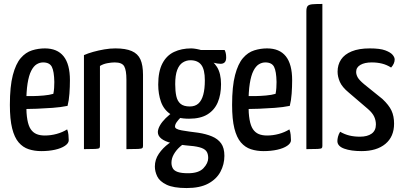

<svg xmlns="http://www.w3.org/2000/svg" viewBox="-20 -755 2043 972"><path d="M189 10Q155 10 125.5 0.5Q96 -9 74.5 -34Q53 -59 41.5 -105Q30 -151 30 -224Q30 -318 45 -375Q60 -432 85 -461Q110 -490 142 -500Q174 -510 207 -510Q270 -510 302 -470Q334 -430 334 -349Q334 -316 331.5 -281Q329 -246 322 -219Q288 -212 246 -209Q204 -206 166 -204.5Q128 -203 103.5 -203Q79 -203 79 -203L80 -269Q80 -269 99 -268.5Q118 -268 145.5 -268.5Q173 -269 201.5 -271.5Q230 -274 250 -280Q253 -294 254 -310Q255 -326 255 -340Q254 -394 242.5 -416.5Q231 -439 198 -439Q181 -439 165.5 -429.5Q150 -420 138 -396.5Q126 -373 119.5 -332Q113 -291 113 -227Q113 -180 118.5 -149Q124 -118 135.5 -101Q147 -84 164.5 -76.5Q182 -69 207 -69Q237 -69 266.5 -77Q296 -85 320 -100Q325 -88 326.5 -72.5Q328 -57 328 -45Q328 -30 309 -17Q290 -4 258.5 3Q227 10 189 10Z M405 0V-476Q425 -485 452 -492.5Q479 -500 508 -505Q537 -510 564 -510Q616 -510 647 -496.5Q678 -483 691 -454Q704 -425 704 -376V-16Q704 -8 700 -5Q696 -2 679 -1Q662 0 620 0V-352Q620 -399 609 -419Q598 -439 561 -439Q544 -439 523 -435Q502 -431 486 -421V-16Q486 -8 482.5 -5Q479 -2 462 -1Q445 0 405 0Z M925 197Q858 197 823 180Q788 163 776 138Q764 113 764 88Q764 53 784 23.5Q804 -6 834.5 -28.5Q865 -51 899 -61L929 -37Q910 -29 891 -12Q872 5 860 26Q848 47 848 69Q848 84 854.5 96.5Q861 109 879.5 115.5Q898 122 932 122Q986 122 1010 96.5Q1034 71 1034 45Q1034 22 1024 9.5Q1014 -3 989.5 -9.5Q965 -16 921 -19Q879 -23 847 -31Q815 -39 797 -53Q779 -67 779 -87Q780 -103 790 -120.5Q800 -138 818.5 -156.5Q837 -175 862 -192L912 -175Q906 -171 895 -160.5Q884 -150 875 -137.5Q866 -125 866 -114Q866 -101 900 -95Q934 -89 984 -83Q1023 -77 1053 -64.5Q1083 -52 1099.5 -29Q1116 -6 1116 34Q1116 77 1096 114.5Q1076 152 1034 174.5Q992 197 925 197ZM937 -154Q877 -154 843 -177Q809 -200 795 -239.5Q781 -279 781 -327Q781 -393 802 -433.5Q823 -474 861 -492Q899 -510 948 -510Q959 -510 975.5 -507Q992 -504 1006 -499L1023 -463Q1058 -449 1078.5 -416Q1099 -383 1099 -329Q1099 -276 1082.5 -237Q1066 -198 1030.5 -176Q995 -154 937 -154ZM941 -216Q968 -216 984.5 -231Q1001 -246 1009 -275.5Q1017 -305 1017 -348Q1017 -403 999 -426.5Q981 -450 944 -450Q923 -450 905 -438.5Q887 -427 877 -400.5Q867 -374 867 -329Q867 -294 872.5 -268.5Q878 -243 894 -229.5Q910 -216 941 -216ZM1097 -432Q1082 -432 1061 -437.5Q1040 -443 1019 -449.5Q998 -456 984.5 -461Q971 -466 971 -466L962 -502H1117Q1120 -497 1122.5 -487.5Q1125 -478 1125 -464Q1125 -447 1117.5 -439.5Q1110 -432 1097 -432Z M1314 10Q1280 10 1250.5 0.5Q1221 -9 1199.5 -34Q1178 -59 1166.5 -105Q1155 -151 1155 -224Q1155 -318 1170 -375Q1185 -432 1210 -461Q1235 -490 1267 -500Q1299 -510 1332 -510Q1395 -510 1427 -470Q1459 -430 1459 -349Q1459 -316 1456.5 -281Q1454 -246 1447 -219Q1413 -212 1371 -209Q1329 -206 1291 -204.5Q1253 -203 1228.5 -203Q1204 -203 1204 -203L1205 -269Q1205 -269 1224 -268.5Q1243 -268 1270.5 -268.5Q1298 -269 1326.5 -271.5Q1355 -274 1375 -280Q1378 -294 1379 -310Q1380 -326 1380 -340Q1379 -394 1367.5 -416.5Q1356 -439 1323 -439Q1306 -439 1290.5 -429.5Q1275 -420 1263 -396.5Q1251 -373 1244.5 -332Q1238 -291 1238 -227Q1238 -180 1243.5 -149Q1249 -118 1260.5 -101Q1272 -84 1289.5 -76.5Q1307 -69 1332 -69Q1362 -69 1391.5 -77Q1421 -85 1445 -100Q1450 -88 1451.5 -72.5Q1453 -57 1453 -45Q1453 -30 1434 -17Q1415 -4 1383.5 3Q1352 10 1314 10Z M1531 0V-698Q1531 -717 1537.5 -724.5Q1544 -732 1562 -733.5Q1580 -735 1612 -735V-16Q1612 -8 1608.5 -5Q1605 -2 1588.5 -1Q1572 0 1531 0Z M1810 10Q1757 10 1722.5 -2.5Q1688 -15 1688 -41Q1688 -50 1691 -62.5Q1694 -75 1702 -88Q1724 -75 1748.5 -69Q1773 -63 1802 -63Q1840 -63 1861.5 -78.5Q1883 -94 1883 -125Q1883 -145 1874.5 -164Q1866 -183 1843 -203L1746 -286Q1712 -314 1700.5 -340.5Q1689 -367 1689 -392Q1689 -427 1706.5 -453.5Q1724 -480 1760.5 -495Q1797 -510 1852 -510Q1904 -510 1930.5 -500Q1957 -490 1967.5 -477.5Q1978 -465 1978 -454Q1978 -433 1960 -413Q1938 -427 1914 -433Q1890 -439 1862 -439Q1826 -439 1804.5 -426.5Q1783 -414 1783 -391Q1783 -378 1790.5 -364Q1798 -350 1823 -329L1916 -254Q1949 -223 1962 -195Q1975 -167 1975 -129Q1975 -63 1931 -26.5Q1887 10 1810 10Z"/></svg>

Font: Yanone Kaffeesatz ExtraLight
Style: Regular
Weight: 400
Version: Version 2.003